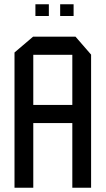

<svg xmlns="http://www.w3.org/2000/svg" viewBox="-20 -880 495 900"><path d="M48 0V-634L135 -708H136V0ZM136 -303V-388H319V-303ZM319 0V-623H407V0ZM136 -623V-708H334L407 -624V-623ZM262 -805V-860H325V-805ZM146 -805V-860H209V-805Z"/></svg>

Font: Foldit
Style: Regular
Weight: 400
Version: Version 1.003